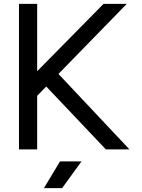

<svg xmlns="http://www.w3.org/2000/svg" viewBox="-20 -772 732 992"><path d="M635 -752H515L172 -404V-752H78V0H172V-277L219 -325L527 0H649L282 -390ZM301 200 401 62H290L207 200Z"/></svg>

Font: Hibana SubMedium
Style: Regular
Weight: 500
Width: 6
Designer: pygmalion
Foundry: ybstudio
Version: Version 0.930;hotconv 1.0.109;makeotfexe 2.5.65596